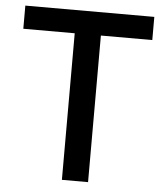

<svg xmlns="http://www.w3.org/2000/svg" viewBox="-52 -780 710 826"><g transform="rotate(5 302.5 -366.5)"><path d="M581 -733V-633H359V0H246V-633H24V-733Z"/></g></svg>

Font: IBM Plex Sans JP Medm
Style: Regular
Weight: 500
Designer: Mike Abbink; Paul van der Laan; Pieter van Rosmalen; Wujin Sim; Yejin Wi; Jinhee Kim; Boomi Park; Yona Kim; Kichan Ma
Foundry: Sandoll Inc.
Version: Version 1.002